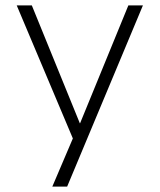

<svg xmlns="http://www.w3.org/2000/svg" viewBox="-20 -512 592 712"><path d="M174 180 258 -17V20L42 -492H98L276 -55H277L456 -492H510L229 180Z"/></svg>

Font: Nunito Sans 7pt ExtraLight
Style: Regular
Weight: 250
Designer: Vernon Adams
Foundry: Vernon Adams
Version: Version 3.101;gftools[0.9.27]